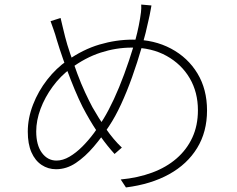

<svg xmlns="http://www.w3.org/2000/svg" viewBox="-20 -790 1040 843"><path d="M645 -766Q643 -755 641 -744Q639 -733 637 -723Q635 -713 633 -705Q621 -647 602 -581.5Q583 -516 560 -451.5Q537 -387 511.5 -332Q486 -277 460 -238Q429 -190 391.5 -146Q354 -102 313 -74.5Q272 -47 226 -47Q191 -47 162.5 -66Q134 -85 118 -121.5Q102 -158 102 -212Q102 -271 125 -330.5Q148 -390 187.5 -440.5Q227 -491 275 -524Q344 -573 417 -594.5Q490 -616 563 -616Q657 -616 731 -576.5Q805 -537 847 -467.5Q889 -398 889 -305Q889 -211 845.5 -140Q802 -69 722.5 -25Q643 19 533 33L510 -2Q585 -9 647.5 -32Q710 -55 755 -94Q800 -133 824.5 -186Q849 -239 849 -306Q849 -385 813 -446.5Q777 -508 711.5 -544.5Q646 -581 558 -581Q490 -581 422 -559Q354 -537 290 -489Q246 -457 211.5 -410Q177 -363 158 -312Q139 -261 139 -213Q139 -153 164 -119Q189 -85 228 -85Q256 -85 285 -102Q314 -119 341.5 -146.5Q369 -174 393 -206.5Q417 -239 435 -269Q457 -305 480 -354.5Q503 -404 525 -463.5Q547 -523 566 -585.5Q585 -648 595 -709Q597 -719 599 -736.5Q601 -754 600 -770ZM246 -711Q250 -694 255.5 -671Q261 -648 266 -628Q274 -596 288.5 -553.5Q303 -511 319.5 -466.5Q336 -422 354 -383.5Q372 -345 386 -319Q412 -273 445 -225Q478 -177 515 -142L483 -114Q452 -148 420.5 -192Q389 -236 358 -292Q343 -318 325.5 -356.5Q308 -395 290.5 -440Q273 -485 257 -530.5Q241 -576 229 -616Q223 -638 215 -660.5Q207 -683 202 -697Z"/></svg>

Font: Noto Sans TC ExtraLight
Style: Regular
Weight: 250
Designer: Ryoko NISHIZUKA  (kana, bopomofo & ideographs); Paul D. Hunt (Latin, Greek & Cyrillic); Sandoll Communications , Soo-you
Foundry: Adobe
Version: Version 2.004-H2;hotconv 1.0.118;makeotfexe 2.5.65603